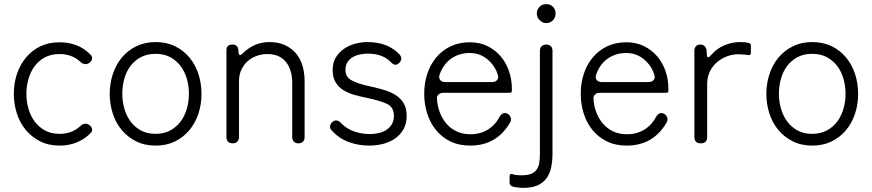

<svg xmlns="http://www.w3.org/2000/svg" viewBox="-20 -695 4228 931"><path d="M269 11Q215 11 174 -10Q133 -31 104.5 -65.5Q76 -100 61.5 -145.5Q47 -191 47 -240Q47 -291 62 -336Q77 -381 105.5 -415.5Q134 -450 175 -470Q216 -490 269 -490Q312 -490 349.5 -476Q387 -462 418 -431Q428 -422 426.5 -410.5Q425 -399 414 -391Q406 -384 395 -384Q381 -384 370 -395Q329 -433 269 -433Q228 -433 198 -417Q168 -401 148 -374Q128 -347 118 -312Q108 -277 108 -240Q108 -203 118 -168Q128 -133 148 -106Q168 -79 198 -62.5Q228 -46 269 -46Q329 -46 370 -84Q381 -95 395 -95Q406 -95 414 -88Q425 -80 426.5 -68.5Q428 -57 418 -48Q357 11 269 11Z M734 11Q681 11 639.5 -10Q598 -31 569.5 -65.5Q541 -100 526.5 -145.5Q512 -191 512 -240Q512 -290 527 -335.5Q542 -381 570.5 -415.5Q599 -450 640.5 -470.5Q682 -491 734 -491Q788 -491 829.5 -470.5Q871 -450 899.5 -415Q928 -380 942.5 -335Q957 -290 957 -240Q957 -189 942 -143.5Q927 -98 898 -63.5Q869 -29 828 -9Q787 11 734 11ZM734 -46Q775 -46 805.5 -62.5Q836 -79 856 -106Q876 -133 886 -168Q896 -203 896 -240Q896 -278 886 -313Q876 -348 855.5 -375Q835 -402 805 -418Q775 -434 734 -434Q693 -434 662.5 -417.5Q632 -401 612 -374Q592 -347 582.5 -312Q573 -277 573 -240Q573 -203 583 -168Q593 -133 613 -106Q633 -79 663 -62.5Q693 -46 734 -46Z M1078 -31V-451Q1078 -479 1107 -479Q1134 -479 1136 -451V-445Q1138 -428 1144 -428Q1149 -428 1158 -437Q1184 -463 1216.5 -477Q1249 -491 1286 -491Q1329 -491 1361 -476.5Q1393 -462 1414.5 -437Q1436 -412 1446.5 -377.5Q1457 -343 1457 -302V-30Q1457 -16 1449 -8Q1441 0 1427 0Q1413 0 1405 -8Q1397 -16 1397 -30V-293Q1397 -322 1390 -347.5Q1383 -373 1368.5 -392Q1354 -411 1331.5 -422Q1309 -433 1277 -433Q1249 -433 1223.5 -423.5Q1198 -414 1179.5 -397Q1161 -380 1150 -356Q1139 -332 1139 -303V-31Q1139 -17 1131 -8.5Q1123 0 1109 0Q1078 0 1078 -31Z M1770 11Q1718 11 1670.5 -6.5Q1623 -24 1588 -63Q1579 -72 1580.5 -83.5Q1582 -95 1592 -104Q1600 -111 1609 -111Q1621 -111 1632 -100Q1659 -71 1696.5 -58Q1734 -45 1772 -45Q1794 -45 1815 -49.5Q1836 -54 1852.5 -64.5Q1869 -75 1879.5 -92Q1890 -109 1890 -134Q1890 -175 1857 -191Q1824 -207 1756 -221Q1726 -227 1696.5 -235.5Q1667 -244 1644 -258.5Q1621 -273 1607 -296.5Q1593 -320 1593 -356Q1593 -391 1608 -416Q1623 -441 1647.5 -458Q1672 -475 1702 -483Q1732 -491 1762 -491Q1863 -491 1919 -429Q1927 -419 1925.5 -408Q1924 -397 1915 -389Q1905 -381 1898 -381Q1888 -381 1877 -392Q1837 -435 1763 -435Q1745 -435 1725.5 -431Q1706 -427 1690.5 -418Q1675 -409 1665 -394Q1655 -379 1655 -357Q1655 -320 1686 -305Q1716 -288 1780 -275Q1811 -268 1842 -259Q1873 -250 1897.5 -234.5Q1922 -219 1937 -195Q1952 -171 1952 -133Q1952 -95 1936 -67.5Q1920 -40 1894.5 -22.5Q1869 -5 1836.5 3Q1804 11 1770 11Z M2260 11Q2205 11 2163.5 -9.5Q2122 -30 2094 -64.5Q2066 -99 2051.5 -144.5Q2037 -190 2037 -240Q2037 -291 2051.5 -336Q2066 -381 2094.5 -415.5Q2123 -450 2164 -470Q2205 -490 2258 -490Q2306 -490 2343.5 -471.5Q2381 -453 2407.5 -422Q2434 -391 2448 -350.5Q2462 -310 2462 -265V-255Q2462 -245 2452 -245H2129Q2115 -245 2106 -236.5Q2097 -228 2099 -214Q2101 -180 2113 -149Q2125 -118 2145.5 -94.5Q2166 -71 2195 -57.5Q2224 -44 2261 -44Q2309 -44 2345.5 -66.5Q2382 -89 2404 -131Q2414 -147 2428 -147Q2435 -147 2442 -143Q2453 -136 2456.5 -124.5Q2460 -113 2454 -102Q2389 11 2260 11ZM2140 -297H2366Q2382 -297 2390.5 -307Q2399 -317 2394 -332Q2391 -342 2387 -351Q2383 -360 2378 -368Q2358 -400 2327.5 -419Q2297 -438 2258 -438Q2206 -438 2167.5 -410.5Q2129 -383 2112 -334Q2106 -317 2114.5 -307Q2123 -297 2140 -297Z M2629 -583Q2611 -583 2597 -597Q2583 -611 2583 -629Q2583 -649 2596 -662Q2609 -675 2629 -675Q2649 -675 2661.5 -662Q2674 -649 2674 -629Q2674 -610 2661 -596.5Q2648 -583 2629 -583ZM2517 216Q2501 216 2482 213L2467 210Q2451 205 2451 190V160Q2451 146 2464 149L2478 153Q2486 154 2493.5 154.5Q2501 155 2509 155Q2538 155 2555 148Q2572 141 2582 127.5Q2592 114 2595 94Q2598 74 2598 48V-449Q2598 -463 2606.5 -471Q2615 -479 2629 -479Q2643 -479 2651 -471Q2659 -463 2659 -449V48Q2659 86 2652.5 117Q2646 148 2629.5 170Q2613 192 2586 204Q2559 216 2517 216Z M3019 11Q2964 11 2922.5 -9.5Q2881 -30 2853 -64.5Q2825 -99 2810.5 -144.5Q2796 -190 2796 -240Q2796 -291 2810.5 -336Q2825 -381 2853.5 -415.5Q2882 -450 2923 -470Q2964 -490 3017 -490Q3065 -490 3102.5 -471.5Q3140 -453 3166.5 -422Q3193 -391 3207 -350.5Q3221 -310 3221 -265V-255Q3221 -245 3211 -245H2888Q2874 -245 2865 -236.5Q2856 -228 2858 -214Q2860 -180 2872 -149Q2884 -118 2904.5 -94.5Q2925 -71 2954 -57.5Q2983 -44 3020 -44Q3068 -44 3104.5 -66.5Q3141 -89 3163 -131Q3173 -147 3187 -147Q3194 -147 3201 -143Q3212 -136 3215.5 -124.5Q3219 -113 3213 -102Q3148 11 3019 11ZM2899 -297H3125Q3141 -297 3149.5 -307Q3158 -317 3153 -332Q3150 -342 3146 -351Q3142 -360 3137 -368Q3117 -400 3086.5 -419Q3056 -438 3017 -438Q2965 -438 2926.5 -410.5Q2888 -383 2871 -334Q2865 -317 2873.5 -307Q2882 -297 2899 -297Z M3347 -31V-450Q3347 -463 3355 -471Q3363 -479 3376 -479Q3389 -479 3397 -471Q3405 -463 3406 -450L3407 -438Q3407 -417 3414 -417Q3419 -417 3430 -430Q3456 -460 3493 -475.5Q3530 -491 3568 -491L3594 -490H3595L3598 -489H3599L3609 -487Q3621 -485 3621 -473V-439Q3621 -426 3608 -428L3597 -430H3594L3562 -432Q3531 -432 3503 -421Q3475 -410 3454 -391Q3433 -372 3421 -345.5Q3409 -319 3409 -287V-31Q3409 0 3378 0Q3347 0 3347 -31Z M3918 11Q3865 11 3823.5 -10Q3782 -31 3753.5 -65.5Q3725 -100 3710.5 -145.5Q3696 -191 3696 -240Q3696 -290 3711 -335.5Q3726 -381 3754.5 -415.5Q3783 -450 3824.5 -470.5Q3866 -491 3918 -491Q3972 -491 4013.5 -470.5Q4055 -450 4083.5 -415Q4112 -380 4126.5 -335Q4141 -290 4141 -240Q4141 -189 4126 -143.5Q4111 -98 4082 -63.5Q4053 -29 4012 -9Q3971 11 3918 11ZM3918 -46Q3959 -46 3989.5 -62.5Q4020 -79 4040 -106Q4060 -133 4070 -168Q4080 -203 4080 -240Q4080 -278 4070 -313Q4060 -348 4039.5 -375Q4019 -402 3989 -418Q3959 -434 3918 -434Q3877 -434 3846.5 -417.5Q3816 -401 3796 -374Q3776 -347 3766.5 -312Q3757 -277 3757 -240Q3757 -203 3767 -168Q3777 -133 3797 -106Q3817 -79 3847 -62.5Q3877 -46 3918 -46Z"/></svg>

Font: Higure Gothic
Style: Regular
Weight: 400
Designer: Yoshimichi Ohira
Foundry: Positype
Version: Version 1.000